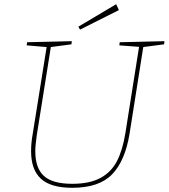

<svg xmlns="http://www.w3.org/2000/svg" viewBox="-20 -888 803 914"><path d="M763 -692 761 -677 662 -664 597 -253Q576 -123 514 -58.5Q452 6 324 6Q222 6 175 -37Q128 -80 128 -168Q128 -207 135 -246L202 -664L107 -672L109 -687L322 -692L320 -677L222 -664L155 -244Q148 -195 148 -168Q148 -88 189 -50.5Q230 -13 324 -13Q407 -13 458.5 -41Q510 -69 537 -121.5Q564 -174 577 -255L642 -665L548 -672L550 -687ZM546 -840 361 -747 353 -761 533 -868Z"/></svg>

Font: Bitter Pro Thin
Style: Italic
Weight: 250
Italic angle: -9°
Designer: Sol Matas, and Bitter project Authors
Foundry: Sol Matas
Version: Version 1.010